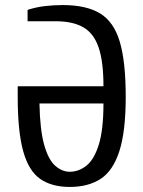

<svg xmlns="http://www.w3.org/2000/svg" viewBox="-20 -729 567 759"><path d="M256 10Q184 10 138.5 -22Q93 -54 71.5 -132Q50 -210 50 -346V-388H389Q389 -485 370 -541Q351 -597 309.5 -621Q268 -645 200 -645H89V-690Q123 -701 158.5 -705Q194 -709 228 -709Q321 -709 375.5 -676Q430 -643 453.5 -564Q477 -485 477 -346Q477 -210 452 -132Q427 -54 378 -22Q329 10 256 10ZM256 -50Q291 -50 321.5 -74Q352 -98 370.5 -157Q389 -216 389 -320H136Q138 -216 154.5 -157Q171 -98 198 -74Q225 -50 256 -50Z"/></svg>

Font: Cuprum
Style: Regular
Weight: 400
Designer: Jovanny Lemonad
Foundry: Jovanny Lemonad
Version: Version 3.000